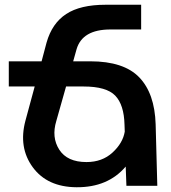

<svg xmlns="http://www.w3.org/2000/svg" viewBox="-20 -782 721 808"><path d="M642 0H512L509 -81Q434 7 302 6Q179 5 118 -78Q57 -161 87 -274L126 -418H17V-524H155L176 -603Q199 -684 258.5 -723Q318 -762 424 -762H574V-658H445Q326 -658 302 -574L288 -524H360Q501 -524 566 -456.5Q631 -389 635 -259ZM344 -100Q410 -100 453.5 -140Q497 -180 505 -228L504 -257Q502 -341 465 -379.5Q428 -418 332 -418H258L217 -273Q196 -204 229.5 -152Q263 -100 344 -100Z"/></svg>

Font: Montserrat arm Medium
Style: Regular
Weight: 500
Designer: Julieta Ulanovsky
Foundry: Julieta Ulanovsky
Version: Version 6.000;PS 006.000;hotconv 1.0.88;makeotf.lib2.5.64775